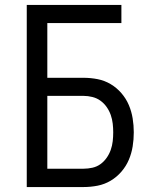

<svg xmlns="http://www.w3.org/2000/svg" viewBox="-20 -755 640 775"><path d="M88 0V-735H470V-662H171V-441H317Q346 -441 374 -435.5Q402 -430 426.5 -415.5Q451 -401 470 -379Q489 -357 500 -331Q511 -305 515.5 -277Q520 -249 520 -221Q520 -192 515.5 -164Q511 -136 500 -110Q489 -84 470 -62Q451 -40 426.5 -25.5Q402 -11 374 -5.5Q346 0 317 0ZM317 -74Q335 -74 353 -78Q371 -82 385.5 -92.5Q400 -103 410.5 -118Q421 -133 427 -150Q433 -167 435 -185Q437 -203 437 -221Q437 -238 435 -256Q433 -274 427 -291Q421 -308 410.5 -323Q400 -338 385.5 -348.5Q371 -359 353 -363.5Q335 -368 317 -368H171V-74Z"/></svg>

Font: Iosevka SS04 Extended
Style: Regular
Weight: 400
Width: 7
Monospace: yes
Designer: Belleve Invis
Foundry: Belleve Invis
Version: Version 19.0.0; ttfautohint (v1.8.4)